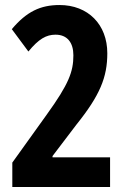

<svg xmlns="http://www.w3.org/2000/svg" viewBox="-20 -744 509 764"><path d="M418 0V-118H189V-123L284 -248C378 -365 407 -437 407 -532C407 -647 330 -724 217 -724C141 -724 86 -698 27 -628L93 -539C134 -589 164 -606 201 -606C248 -606 272 -574 272 -524C272 -459 254 -410 166 -288L29 -97V0Z"/></svg>

Font: Noto Sans Ethiopic ExtraCondensed
Style: Bold
Weight: 700
Width: 2
Designer: Monotype Design Team
Foundry: Monotype Imaging Inc.
Version: Version 2.102